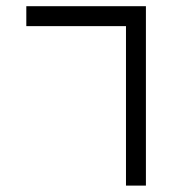

<svg xmlns="http://www.w3.org/2000/svg" viewBox="-20 -582 540 602"><path d="M375 -500Q375 -500 375 0H437.5V-562.5H62.5V-500Z"/></svg>

Font: BFUnifontExMono
Style: Regular
Weight: 500
Version: Version 15.0.06